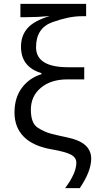

<svg xmlns="http://www.w3.org/2000/svg" viewBox="-20 -780 515 996"><path d="M376 64Q376 37.1 347.9 22.2Q319.8 7.3 250 -4.9Q152.3 -21.5 103.8 -70.3Q55.2 -119.1 55.2 -196.3Q55.2 -273.4 93.8 -324.7Q132.3 -376 194.8 -395V-400.9Q88.9 -432.1 88.9 -538.1Q88.9 -595.2 122.8 -633.8Q156.7 -672.4 237.8 -696.8Q175.3 -690.9 119.1 -690.9H85.9V-759.8H426.8V-695.8H401.9Q338.4 -695.8 252.7 -665.3Q167 -634.8 167 -535.2Q167 -431.2 334 -431.2H417V-368.2H330.1Q244.1 -368.2 192.1 -324.7Q140.1 -281.2 140.1 -210.9Q140.1 -140.6 175.5 -117.9Q210.9 -95.2 243.9 -86.7Q276.9 -78.1 332 -66.4Q453.1 -41 453.1 43Q453.1 108.4 394 195.8H317.9Q376 118.2 376 64Z"/></svg>

Font: OpenSans-Regular
Style: Regular
Weight: 400
Foundry: Ascender Corporation
Version: Version 1.10